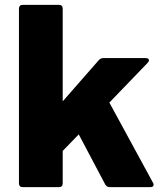

<svg xmlns="http://www.w3.org/2000/svg" viewBox="-20 -770 675 790"><path d="M74 0Q58 0 58 -16V-734Q58 -750 74 -750H222Q238 -750 238 -734V-353L386 -522Q394 -531 405 -531H580Q586 -531 589.5 -528.5Q593 -526 593 -522Q593 -517 588 -512L430 -348L609 -19Q612 -15 612 -10Q612 0 598 0H432Q419 0 413 -11L304 -217L238 -149V-16Q238 0 222 0Z"/></svg>

Font: LINE Seed Sans TH App ExtraBold
Style: Regular
Weight: 800
Designer: Dalton Maag Ltd | Thai characters by Cadson Demak Co.,Ltd.
Foundry: Dalton Maag Ltd
Version: Version 1.003